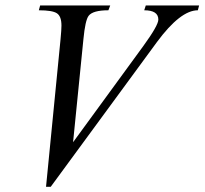

<svg xmlns="http://www.w3.org/2000/svg" viewBox="-20 -682 764 717"><path d="M723.6 -661.6 718.8 -643.6Q653.8 -643.6 566.4 -525.4L169.4 15.6H151.9L206.1 -535.6Q209.5 -571.3 209.5 -586.4Q209.5 -621.1 192.6 -632.3Q175.8 -643.6 125 -643.6L129.9 -661.6H391.6L384.8 -643.6Q326.7 -643.6 311 -623Q298.3 -606.4 291.5 -535.6L252.9 -150.9L515.6 -510.7Q571.3 -587.4 571.3 -608.9Q571.3 -643.6 518.6 -643.6L524.4 -661.6Z"/></svg>

Font: Dai Banna SIL Light
Style: Oblique
Weight: 400
Italic angle: -11°
Designer: Victor Gaultney
Foundry: SIL International
Version: Version 2.000